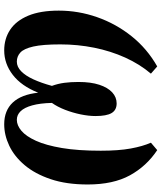

<svg xmlns="http://www.w3.org/2000/svg" viewBox="57 -849 804 958"><g transform="rotate(90 459.0 -370.0)"><path d="M231.5 11Q173 11 128.2 -18.8Q83.5 -48.5 58.2 -109Q33 -169.5 33 -261.5Q33 -359.5 65.8 -453Q98.5 -546.5 160.5 -624.2Q222.5 -702 311.5 -752.5L347.5 -721Q300 -665 267.2 -592.5Q234.5 -520 218 -437.8Q201.5 -355.5 201.5 -269Q201.5 -181 212.2 -134Q223 -87 242.2 -69.5Q261.5 -52 287.5 -52Q313.5 -52 335.8 -73.8Q358 -95.5 376 -134.8Q394 -174 408.5 -227Q397.5 -257 393.2 -289.2Q389 -321.5 389 -359.5Q389 -421.5 403 -463.8Q417 -506 441 -528Q465 -550 496 -550Q529 -550 544 -525Q559 -500 559 -444.5Q559 -411 550.8 -370.8Q542.5 -330.5 527.8 -292.5Q513 -254.5 493.5 -227Q495 -167.5 505.8 -128.8Q516.5 -90 534.8 -71Q553 -52 578 -52Q605.5 -52 632.8 -75Q660 -98 682.5 -147.5Q705 -197 718.5 -276.8Q732 -356.5 732 -470.5Q732 -560.5 721 -620.2Q710 -680 692 -721L729 -752.5Q809 -699.5 854.8 -616.2Q900.5 -533 900.5 -405.5Q900.5 -299.5 874 -221Q847.5 -142.5 804 -91Q760.5 -39.5 707.2 -14.2Q654 11 600 11Q531.5 11 491.5 -31.8Q451.5 -74.5 442.5 -158.5Q409 -74.5 353.5 -31.8Q298 11 231.5 11Z"/></g></svg>

Font: Merriweather 48pt ExtraBold
Style: Italic
Weight: 800
Italic angle: -7.8°
Version: Version 2.101